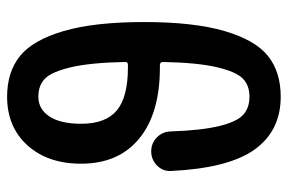

<svg xmlns="http://www.w3.org/2000/svg" viewBox="-155 -635 810 540"><g transform="rotate(-90 250.0 -365.0)"><path d="M337.9 -410.2Q345.7 -410.2 345.7 -418Q343.8 -514.6 331.1 -569.3Q318.4 -624 299.3 -643.1Q280.3 -662.1 248 -662.1Q212.9 -662.1 192.4 -630.9Q171.9 -599.6 171.9 -542Q171.9 -472.7 209.5 -441.4Q247.1 -410.2 330.1 -410.2ZM248 19.5Q152.3 19.5 99.6 -53.7Q46.9 -127 39.1 -289.1Q38.1 -312.5 54.7 -328.6Q71.3 -344.7 94.2 -344.7Q117.2 -344.7 133.3 -329.1Q149.4 -313.5 150.4 -290Q153.3 -203.1 165.5 -153.3Q177.7 -103.5 197.3 -85.9Q216.8 -68.4 248 -68.4Q280.3 -68.4 299.3 -87.4Q318.4 -106.4 331.1 -160.6Q343.8 -214.8 345.7 -311.5Q345.7 -319.3 337.9 -320.3H330.1Q201.2 -320.3 130.4 -378.4Q59.6 -436.5 59.6 -542Q59.6 -635.7 111.3 -692.9Q163.1 -750 248 -750Q317.4 -750 362.3 -713.9Q407.2 -677.7 432.6 -591.3Q458 -504.9 458 -364.7Q458 -224.6 432.6 -138.2Q407.2 -51.8 362.3 -16.1Q317.4 19.5 248 19.5Z"/></g></svg>

Font: Rounded Mgen+ 2m medium
Style: Regular
Weight: 500
Designer: [Source Han Sans]
Ryoko NISHIZUKA  (kana & ideographs); Paul D. Hunt (Latin, Greek & Cyrillic); Wenlong ZHANG  (bopomofo
Version: Version 1.059.20150602